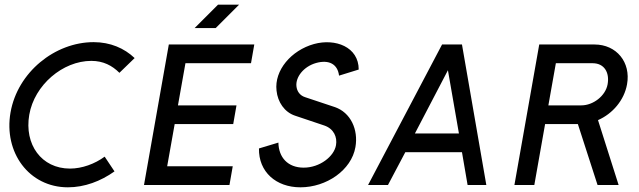

<svg xmlns="http://www.w3.org/2000/svg" viewBox="-20 -790 2731 820"><path d="M427 -121C385 -90 330 -70 279 -70C157 -70 83 -173 105 -300C127 -427 248 -530 370 -530C421 -530 459 -510 490 -479L555 -542C511 -584 451 -610 380 -610C214 -610 55 -481 25 -310C-5 -139 104 10 270 10C341 10 410 -16 469 -58L427 -121Z M911 -770 811 -670H901L1001 -770ZM595 0H960L974 -80H694L726 -260H976L990 -340H740L772 -520H1052L1066 -600H701Z M1263 10C1374 10 1481 -63 1498 -162C1511 -236 1478 -310 1409 -333L1283 -375C1261 -382 1248 -400 1246 -422C1242 -461 1277 -506 1330 -521C1384 -536 1422 -517 1428 -467L1512 -493C1512 -590 1412 -627 1321 -602C1224 -575 1151 -490 1161 -403C1166 -354 1195 -311 1240 -296L1365 -254C1406 -240 1421 -204 1415 -170C1407 -122 1346 -74 1277 -74C1209 -74 1170 -118 1169 -181L1086 -156C1084 -56 1159 10 1263 10Z M1893 -490 1940 -220H1752ZM1977 0H2057L1953 -600H1868L1552 0H1637L1711 -140H1953Z M2534 -277C2596 -304 2646 -362 2658 -430C2675 -524 2613 -600 2519 -600H2283L2177 0H2262L2308 -260H2448L2532 0H2622ZM2511 -520C2561 -520 2584 -480 2575 -430C2566 -380 2513 -340 2463 -340H2322L2354 -520Z"/></svg>

Font: Gauge
Style: Italic
Weight: 400
Italic angle: -80°
Designer: Daniel Pimley
Foundry: Daniel Pimley
Version: Version 1.000;PS 001.001;hotconv 1.0.56